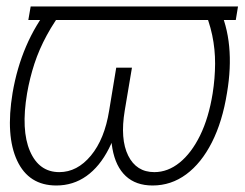

<svg xmlns="http://www.w3.org/2000/svg" viewBox="-20 -566 759 596"><path d="M718.8 -545.9 711.9 -503.9H67.9L75.2 -545.9ZM134.8 -545.9H184.1Q149.4 -501 125.5 -457Q101.6 -413.1 86.9 -368.4Q72.3 -323.7 64 -275.9Q44.9 -162.1 73 -96.9Q101.1 -31.7 164.1 -31.7Q219.7 -31.7 262.2 -83Q304.7 -134.3 318.8 -222.7L340.8 -356H378.9L359.9 -241.7Q346.7 -161.1 318.1 -105Q289.6 -48.8 248.3 -19.5Q207 9.8 154.8 9.8Q69.3 9.8 33.2 -67.4Q-2.9 -144.5 19 -277.3Q32.2 -355 61 -422.1Q89.8 -489.3 134.8 -545.9ZM609.4 -545.9H658.2Q685.1 -488.8 691.4 -421.9Q697.8 -355 684.6 -277.3Q670.4 -188.5 637.7 -124Q605 -59.6 558.1 -24.9Q511.2 9.8 453.6 9.8Q401.9 9.8 370.4 -19.5Q338.9 -48.8 328.9 -105Q318.8 -161.1 332 -241.7L351.6 -356H389.6L367.2 -222.7Q352.5 -134.3 377.9 -83Q403.3 -31.7 459 -31.7Q501 -31.7 537.6 -61.3Q574.2 -90.8 601.1 -145.5Q627.9 -200.2 640.1 -275.9Q647.5 -323.2 647.7 -368.2Q647.9 -413.1 638.7 -457Q629.4 -501 609.4 -545.9Z"/></svg>

Font: Inter 24pt ExtraLight
Style: Italic
Weight: 250
Italic angle: -9.3988°
Version: Version 4.001;git-66647c0bb